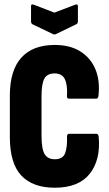

<svg xmlns="http://www.w3.org/2000/svg" viewBox="-20 -871 508 897"><path d="M236 6Q133 6 79.5 -51Q26 -108 26 -231V-424Q26 -542 79.5 -601.5Q133 -661 236 -661Q307 -661 355 -631Q403 -601 425.5 -548Q448 -495 440 -423Q438 -410 430 -410H303Q291 -410 293 -424Q296 -474 283 -501Q270 -528 235 -528Q201 -528 187.5 -504Q174 -480 174 -420V-238Q174 -175 188.5 -151Q203 -127 236 -127Q274 -127 284.5 -156Q295 -185 293 -232Q293 -246 303 -246H430Q439 -246 441 -233Q451 -125 399.5 -59.5Q348 6 236 6ZM227 -712 131 -758Q125 -762 125 -772V-843Q125 -854 138 -849L234 -812L331 -849Q344 -853 344 -843V-772Q344 -762 337 -758L242 -712Q234 -708 227 -712Z"/></svg>

Font: Sofia Sans Extra Condensed Black
Style: Regular
Weight: 900
Designer: Botio Nikoltchev, Ani Petrova
Foundry: lettersoup
Version: Version 4.101